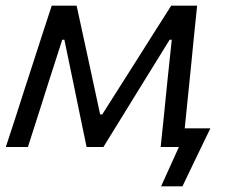

<svg xmlns="http://www.w3.org/2000/svg" viewBox="-28 -516 810 674"><path d="M-7.5 0Q10.5 -54.5 27.5 -107Q44.5 -159.5 61 -211.5L83 -279Q100.5 -333 118.2 -387.8Q136 -442.5 153.5 -496H241Q251.5 -448 262 -399.2Q272.5 -350.5 283 -302.5L323.5 -114.5H331L450 -302Q481 -351 511.8 -399.8Q542.5 -448.5 573 -496H664Q658.5 -443.5 652.8 -387.2Q647 -331 642 -277.5L635 -208.5Q631.5 -173.5 627.8 -137.8Q624 -102 620.5 -65.5H710.5Q698 -40 685.5 -13.8Q673 12.5 660.5 38Q648.5 63 636.5 88Q624.5 113 612.5 138H537.5L600 0H536Q542 -57 548 -115.2Q554 -173.5 559.5 -230L575 -376.5H567.5L471 -220.5Q437 -165.5 403.2 -110.5Q369.5 -55.5 335 0H276Q264.5 -55 253 -110.5Q241.5 -166 230.5 -220L198 -376.5H190.5L144 -232Q125.5 -173.5 107 -115.5Q88.5 -57.5 70 0Z"/></svg>

Font: Commissioner
Style: Italic
Weight: 400
Italic angle: -12°
Designer: Kostas Bartsokas
Foundry: Kostas Bartsokas
Version: Version 1.000; ttfautohint (v1.8.3)